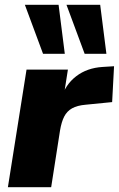

<svg xmlns="http://www.w3.org/2000/svg" viewBox="-20 -783 497 803"><path d="M13 0 91 -492H264L245 -371H236Q253 -429 298.5 -464Q344 -499 409 -503L457 -506L449 -356L338 -345Q303 -342 281.5 -330Q260 -318 248.5 -295.5Q237 -273 231 -237L194 0ZM334 -558 258 -763H399L425 -558ZM160 -558 84 -763H225L251 -558Z"/></svg>

Font: Nunito Sans 12pt ExtraLight 12pt Black
Style: Italic
Weight: 900
Italic angle: -9°
Version: Version 3.101;gftools[0.9.27]